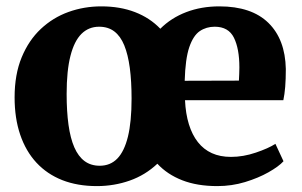

<svg xmlns="http://www.w3.org/2000/svg" viewBox="-20 -588 971 618"><path d="M292 11Q229.5 11 180.5 -8.2Q131.5 -27.5 97.2 -64.5Q63 -101.5 45 -154.5Q27 -207.5 27 -274.5Q27 -348.5 49.8 -403.5Q72.5 -458.5 111.5 -495Q150.5 -531.5 200.5 -549.5Q250.5 -567.5 306 -567.5Q366.5 -567.5 414.5 -549Q462.5 -530.5 496 -495.5Q531 -530.5 579.5 -549Q628 -567.5 686 -567.5Q789.5 -567.5 843.8 -514.5Q898 -461.5 900 -366Q900 -333 898 -308.5Q896 -284 892 -265.5H575.5Q577.5 -222 588 -188Q598.5 -154 617 -130.5Q635.5 -107 662 -95Q688.5 -83 723.5 -83Q763 -83 803.5 -96.8Q844 -110.5 866.5 -125L892.5 -69Q877 -52 844.2 -33.5Q811.5 -15 768.8 -2Q726 11 679.5 11Q614.5 11 566.5 -7.8Q518.5 -26.5 486.5 -61Q467.5 -43 445 -29.2Q422.5 -15.5 397.8 -6.8Q373 2 346.2 6.5Q319.5 11 292 11ZM194.5 -285.5Q194.5 -229.5 200.5 -186.2Q206.5 -143 219.2 -113.8Q232 -84.5 252.2 -69.5Q272.5 -54.5 301 -54.5Q335 -54.5 357.5 -77.5Q380 -100.5 391.8 -148.2Q403.5 -196 403.5 -270.5Q403.5 -326.5 397.8 -369.5Q392 -412.5 380 -442Q368 -471.5 348 -486.8Q328 -502 299 -502Q265.5 -502 242.2 -479Q219 -456 206.8 -408.2Q194.5 -360.5 194.5 -285.5ZM574.5 -328 749 -328.5Q749.5 -339 750 -350Q750.5 -361 750.5 -371Q750.5 -431 733 -466.5Q715.5 -502 671 -502Q644 -502 623 -487.8Q602 -473.5 589.2 -436Q576.5 -398.5 574.5 -328Z"/></svg>

Font: Merriweather 24pt ExtraBold
Style: Regular
Weight: 800
Version: Version 2.100